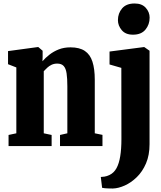

<svg xmlns="http://www.w3.org/2000/svg" viewBox="-20 -836 920 1099"><path d="M73.5 -73V-450L26 -468.5V-543.5L195.5 -566.5H199.5L224 -545.5V-509L223 -485.5Q240 -505 263.2 -523.2Q286.5 -541.5 316.2 -553.2Q346 -565 383.5 -565Q435 -565 465.5 -544.5Q496 -524 509.2 -482.8Q522.5 -441.5 522.5 -379.5V-73L566.5 -64V0H323.5V-63.5L365.5 -73V-342Q365.5 -387 361.2 -415.8Q357 -444.5 344.5 -458.2Q332 -472 307.5 -472Q289.5 -472 275.2 -465.2Q261 -458.5 250.2 -448.2Q239.5 -438 230.5 -428.5V-73L275.5 -63.5V0H29V-63.5ZM626.5 243Q618.5 243 605.5 242.8Q592.5 242.5 580.8 241.5Q569 240.5 564.5 239L557 177Q564 177 577.8 175Q591.5 173 607 165.5Q632 153.5 646.8 126.8Q661.5 100 668.2 58.2Q675 16.5 675 -40L674.5 -447.5L607 -467V-541L803 -566.5H806L836 -545.5V-10.5Q836 52 815.8 99.2Q795.5 146.5 763 178Q730.5 209.5 694.2 225.8Q658 242 626.5 243ZM740.5 -637.5Q698.5 -637.5 676.8 -663.5Q655 -689.5 655 -720.5Q655 -760 679 -788Q703 -816 750 -816H751Q792.5 -816 814.5 -791.2Q836.5 -766.5 836.5 -735Q836.5 -695.5 812.5 -666.5Q788.5 -637.5 741.5 -637.5Z"/></svg>

Font: Merriweather 24pt SemiCondensed Black
Style: Regular
Weight: 900
Width: 4
Designer: Eben Sorkin
Foundry: Eben Sorkin
Version: Version 2.100